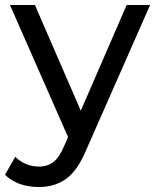

<svg xmlns="http://www.w3.org/2000/svg" viewBox="-36 -550 627 770"><path d="M288 -106 472 -530H566L309 53Q275 134 229.5 167Q184 200 120 200Q35 200 -16 151L25 79Q66 118 120 118Q155 118 178.5 99.5Q202 81 221 36L237 0L4 -530H104Z"/></svg>

Font: false
Style: Regular
Weight: 500
Designer: Julieta Ulanovsky
Foundry: Julieta Ulanovsky
Version: Version 7.222;hotconv 1.0.109;makeotfexe 2.5.65596